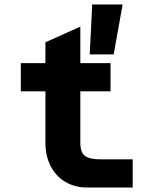

<svg xmlns="http://www.w3.org/2000/svg" viewBox="-20 -838 690 858"><path d="M370 0Q314 0 271.5 -25.5Q229 -51 206 -96.5Q183 -142 183 -200V-649L339 -719V-200Q339 -174 346.5 -157.5Q354 -141 374.5 -133.5Q395 -126 432 -126H573V0ZM73 -430V-556H474V-430ZM381 -595 392 -818H528L488 -595Z"/></svg>

Font: Azeret Mono
Style: Bold
Weight: 700
Designer: Martin Vácha
Foundry: Displaay
Version: Version 1.002